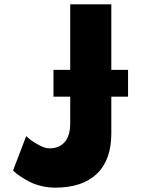

<svg xmlns="http://www.w3.org/2000/svg" viewBox="-20 -845 656 880"><path d="M40 -64 100.1 -221.2Q106.9 -214.8 117.9 -205.6Q128.9 -196.3 157.2 -180.7Q185.5 -165 207 -165Q250.5 -165 276.1 -193.4Q301.8 -221.7 301.8 -280.8V-401.9H225.1V-524.9H301.8V-825.2H490.2V-524.9H566.9V-401.9H490.2V-232.9Q490.2 -111.8 423.8 -48.3Q357.4 15.1 232.9 15.1Q199.7 15.1 167.7 7.1Q135.7 -1 113.8 -12.7Q91.8 -24.4 74.2 -36.1Q56.6 -47.9 48.3 -55.7Z"/></svg>

Font: Hussar Preview
Style: Bold
Weight: 700
Foundry: Cannot Into Space Fonts, PlusOne Fonts
Version: Version 2.29RC2 "Millennial"